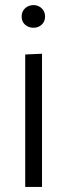

<svg xmlns="http://www.w3.org/2000/svg" viewBox="-20 -734 262 754"><path d="M112 -625Q92 -625 78.5 -637Q65 -649 65 -669Q65 -689 78.5 -701.5Q92 -714 112 -714Q130 -714 143.5 -701.5Q157 -689 157 -669Q157 -649 143.5 -637Q130 -625 112 -625ZM79 -520 145 -523V0H79Z"/></svg>

Font: Murecho Light
Style: Regular
Weight: 300
Designer: Neil Summerour
Foundry: Positype
Version: Version 1.010; ttfautohint (v1.8.3)